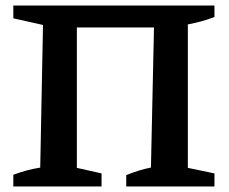

<svg xmlns="http://www.w3.org/2000/svg" viewBox="-20 -672 824 692"><path d="M257 -573V-67L346 -47V0H28V-42Q75 -60 125 -68L135 -582L28 -606V-652H753V-611Q731 -602 707 -595.5Q683 -589 657 -584V-67L753 -47V0H435V-41Q458 -50 480 -57Q502 -64 524 -68L535 -573Z"/></svg>

Font: Piazzolla SemiBold
Style: Regular
Weight: 600
Designer: Juan Pablo del Peral
Foundry: Huerta Tipografica
Version: Version 1.330